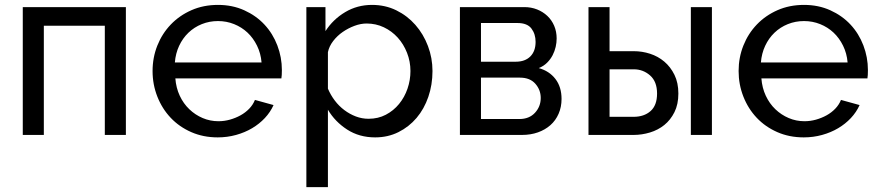

<svg xmlns="http://www.w3.org/2000/svg" viewBox="-20 -551 3591 784"><path d="M494 0H408V-446H159V0H73V-522H494Z M869 10Q810 10 761 -11.5Q712 -33 677 -70Q642 -107 622.5 -156.5Q603 -206 603 -261Q603 -316 622.5 -365Q642 -414 677.5 -451Q713 -488 762 -509.5Q811 -531 870 -531Q929 -531 977.5 -509Q1026 -487 1060 -450.5Q1094 -414 1112.5 -365.5Q1131 -317 1131 -265Q1131 -254 1130.5 -245Q1130 -236 1129 -231H696Q699 -192 714 -160Q729 -128 753 -105Q777 -82 807.5 -69Q838 -56 872 -56Q896 -56 919 -62.5Q942 -69 962 -80Q982 -91 997.5 -107Q1013 -123 1021 -143L1097 -122Q1084 -93 1061.5 -69Q1039 -45 1009.5 -27.5Q980 -10 944 0Q908 10 869 10ZM1048 -296Q1045 -333 1029.5 -364.5Q1014 -396 990.5 -418Q967 -440 936 -452.5Q905 -465 870 -465Q835 -465 804 -452.5Q773 -440 749.5 -417.5Q726 -395 711.5 -364Q697 -333 694 -296Z M1512 10Q1447 10 1397.5 -22Q1348 -54 1319 -103V213H1231V-522H1309V-424Q1340 -472 1389.5 -501.5Q1439 -531 1499 -531Q1553 -531 1598 -509Q1643 -487 1676 -449.5Q1709 -412 1727.5 -363Q1746 -314 1746 -261Q1746 -205 1729 -155.5Q1712 -106 1681 -69.5Q1650 -33 1607 -11.5Q1564 10 1512 10ZM1485 -66Q1524 -66 1555.5 -82.5Q1587 -99 1609.5 -126.5Q1632 -154 1644 -189Q1656 -224 1656 -261Q1656 -300 1642 -335.5Q1628 -371 1604 -397.5Q1580 -424 1547.5 -439.5Q1515 -455 1477 -455Q1453 -455 1427.5 -445.5Q1402 -436 1379.5 -420.5Q1357 -405 1340.5 -383.5Q1324 -362 1319 -338V-189Q1330 -163 1347 -140.5Q1364 -118 1386 -101.5Q1408 -85 1433 -75.5Q1458 -66 1485 -66Z M2121 -522Q2149 -522 2173 -512.5Q2197 -503 2215 -486Q2233 -469 2243 -445.5Q2253 -422 2253 -394Q2253 -377 2249 -359.5Q2245 -342 2236.5 -325.5Q2228 -309 2214 -295Q2200 -281 2180 -273Q2223 -261 2248 -228.5Q2273 -196 2273 -147Q2273 -114 2261 -86.5Q2249 -59 2227.5 -40Q2206 -21 2176.5 -10.5Q2147 0 2111 0H1858V-522ZM2086 -299Q2124 -299 2145.5 -320.5Q2167 -342 2167 -380Q2167 -412 2150 -434.5Q2133 -457 2093 -457H1944V-299ZM2101 -65Q2141 -65 2164.5 -90.5Q2188 -116 2188 -151Q2188 -184 2166 -209Q2144 -234 2103 -234H1944V-65Z M2383 -522H2469V-342H2568Q2602 -342 2634.5 -331.5Q2667 -321 2692.5 -299.5Q2718 -278 2734 -245.5Q2750 -213 2750 -169Q2750 -125 2734 -93Q2718 -61 2692.5 -40.5Q2667 -20 2634 -10Q2601 0 2567 0H2383ZM2801 -522H2887V0H2801ZM2567 -74Q2610 -74 2636.5 -97.5Q2663 -121 2663 -169Q2663 -218 2634.5 -243Q2606 -268 2568 -268H2469V-74Z M3262 10Q3203 10 3154 -11.5Q3105 -33 3070 -70Q3035 -107 3015.5 -156.5Q2996 -206 2996 -261Q2996 -316 3015.5 -365Q3035 -414 3070.5 -451Q3106 -488 3155 -509.5Q3204 -531 3263 -531Q3322 -531 3370.5 -509Q3419 -487 3453 -450.5Q3487 -414 3505.5 -365.5Q3524 -317 3524 -265Q3524 -254 3523.5 -245Q3523 -236 3522 -231H3089Q3092 -192 3107 -160Q3122 -128 3146 -105Q3170 -82 3200.5 -69Q3231 -56 3265 -56Q3289 -56 3312 -62.5Q3335 -69 3355 -80Q3375 -91 3390.5 -107Q3406 -123 3414 -143L3490 -122Q3477 -93 3454.5 -69Q3432 -45 3402.5 -27.5Q3373 -10 3337 0Q3301 10 3262 10ZM3441 -296Q3438 -333 3422.5 -364.5Q3407 -396 3383.5 -418Q3360 -440 3329 -452.5Q3298 -465 3263 -465Q3228 -465 3197 -452.5Q3166 -440 3142.5 -417.5Q3119 -395 3104.5 -364Q3090 -333 3087 -296Z"/></svg>

Font: Boldmen Medium
Style: Regular
Weight: 400
Designer: Matt McInerney, Pablo Impallari, Rodrigo Fuenzalida
Foundry: LIVING CONCEPT
Version: Version 1.000